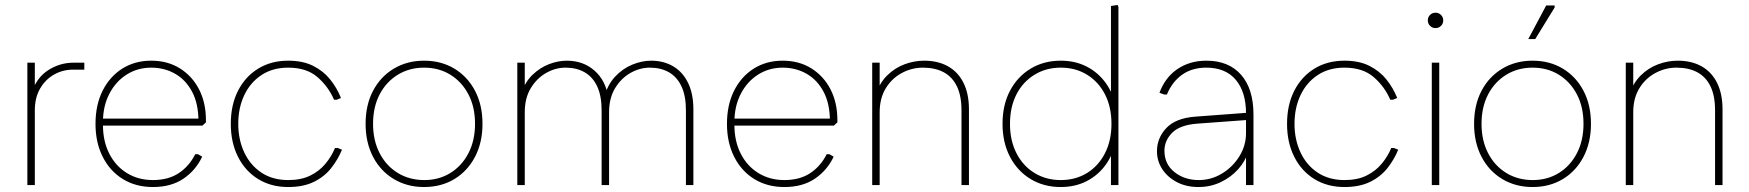

<svg xmlns="http://www.w3.org/2000/svg" viewBox="-20 -744 7031 772"><path d="M90 0V-492H120V-368L105 -365Q125 -430 172.5 -461Q220 -492 276 -492H319V-464H274Q232 -464 197 -444Q162 -424 141 -387.5Q120 -351 120 -300V0Z M595 8Q526 8 474 -24Q422 -56 393 -113.5Q364 -171 364 -246Q364 -322 392.5 -379Q421 -436 471.5 -468Q522 -500 588 -500Q654 -500 703.5 -469Q753 -438 780.5 -384.5Q808 -331 808 -261V-252L794 -239H378V-267H790L778 -256Q778 -327 752.5 -375Q727 -423 684 -447.5Q641 -472 588 -472Q533 -472 489 -444Q445 -416 419.5 -366.5Q394 -317 394 -254V-241Q394 -176 419.5 -126Q445 -76 490.5 -48Q536 -20 595 -20Q657 -20 699 -48Q741 -76 765 -124H776L793 -114Q767 -59 717.5 -25.5Q668 8 595 8Z M1139 8Q1070 8 1018 -24Q966 -56 937 -113.5Q908 -171 908 -246Q908 -322 937 -379Q966 -436 1018 -468Q1070 -500 1139 -500Q1198 -500 1239.5 -479Q1281 -458 1308 -424Q1335 -390 1351 -350L1334 -343H1323Q1301 -395 1257 -433.5Q1213 -472 1139 -472Q1076 -472 1031 -442Q986 -412 962 -361Q938 -310 938 -246Q938 -183 962 -131.5Q986 -80 1031 -50Q1076 -20 1139 -20Q1191 -20 1227.5 -38Q1264 -56 1288.5 -85.5Q1313 -115 1327 -149H1338L1355 -142Q1339 -103 1312 -68.5Q1285 -34 1242.5 -13Q1200 8 1139 8Z M1685 8Q1617 8 1563.5 -24Q1510 -56 1480 -113.5Q1450 -171 1450 -246Q1450 -322 1480 -379Q1510 -436 1563.5 -468Q1617 -500 1685 -500Q1754 -500 1807 -468Q1860 -436 1890 -379Q1920 -322 1920 -246Q1920 -171 1890 -113.5Q1860 -56 1807 -24Q1754 8 1685 8ZM1686 -20Q1745 -20 1791 -48.5Q1837 -77 1863.5 -128Q1890 -179 1890 -246Q1890 -314 1863.5 -364.5Q1837 -415 1791 -443.5Q1745 -472 1685 -472Q1626 -472 1579.5 -443.5Q1533 -415 1506.5 -364.5Q1480 -314 1480 -246Q1480 -179 1506.5 -128Q1533 -77 1579.5 -48.5Q1626 -20 1686 -20Z M2060 0V-492H2090V-355L2076 -369Q2091 -414 2121 -443Q2151 -472 2187.5 -486Q2224 -500 2259 -500Q2325 -500 2370.5 -460Q2416 -420 2426 -351H2409Q2422 -402 2452.5 -435Q2483 -468 2522 -484Q2561 -500 2598 -500Q2648 -500 2686.5 -477.5Q2725 -455 2746.5 -411Q2768 -367 2768 -304V0H2738V-300Q2738 -359 2720 -397Q2702 -435 2669.5 -453.5Q2637 -472 2593 -472Q2553 -472 2515.5 -451Q2478 -430 2453.5 -390Q2429 -350 2429 -293V0H2399V-300Q2399 -359 2381 -397Q2363 -435 2330.5 -453.5Q2298 -472 2254 -472Q2214 -472 2176.5 -451Q2139 -430 2114.5 -390Q2090 -350 2090 -293V0Z M3134 8Q3065 8 3013 -24Q2961 -56 2932 -113.5Q2903 -171 2903 -246Q2903 -322 2931.5 -379Q2960 -436 3010.5 -468Q3061 -500 3127 -500Q3193 -500 3242.5 -469Q3292 -438 3319.5 -384.5Q3347 -331 3347 -261V-252L3333 -239H2917V-267H3329L3317 -256Q3317 -327 3291.5 -375Q3266 -423 3223 -447.5Q3180 -472 3127 -472Q3072 -472 3028 -444Q2984 -416 2958.5 -366.5Q2933 -317 2933 -254V-241Q2933 -176 2958.5 -126Q2984 -76 3029.5 -48Q3075 -20 3134 -20Q3196 -20 3238 -48Q3280 -76 3304 -124H3315L3332 -114Q3306 -59 3256.5 -25.5Q3207 8 3134 8Z M3487 0V-492H3517V-368L3502 -365Q3517 -411 3547.5 -441Q3578 -471 3617 -485.5Q3656 -500 3696 -500Q3751 -500 3791.5 -477.5Q3832 -455 3854 -411Q3876 -367 3876 -304V0H3846V-300Q3846 -359 3827.5 -397Q3809 -435 3774.5 -453.5Q3740 -472 3691 -472Q3646 -472 3606 -450.5Q3566 -429 3541.5 -389Q3517 -349 3517 -293V0Z M4245 8Q4177 8 4124 -24Q4071 -56 4041 -113.5Q4011 -171 4011 -246Q4011 -322 4041 -379Q4071 -436 4124 -468Q4177 -500 4245 -500Q4303 -500 4349 -476.5Q4395 -453 4425.5 -411Q4456 -369 4468 -311V-181Q4456 -123 4425.5 -81Q4395 -39 4349 -15.5Q4303 8 4245 8ZM4245 -20Q4305 -20 4351 -48.5Q4397 -77 4423 -128Q4449 -179 4449 -246Q4449 -314 4423 -364.5Q4397 -415 4351 -443.5Q4305 -472 4245 -472Q4186 -472 4139.5 -443.5Q4093 -415 4067 -364.5Q4041 -314 4041 -246Q4041 -179 4067 -128Q4093 -77 4139.5 -48.5Q4186 -20 4245 -20ZM4447 0V-165L4461 -246L4447 -327V-720L4474 -724L4477 -716V0Z M4799 8Q4750 8 4712.5 -11.5Q4675 -31 4653.5 -63.5Q4632 -96 4632 -136Q4632 -189 4669.5 -229Q4707 -269 4786 -275L5001 -291V-262L4796 -247Q4725 -242 4693.5 -210.5Q4662 -179 4662 -138Q4662 -84 4702.5 -52Q4743 -20 4800 -20Q4850 -20 4893 -46Q4936 -72 4963 -115Q4990 -158 4990 -209V-288Q4990 -374 4949 -423Q4908 -472 4830 -472Q4773 -472 4733 -443.5Q4693 -415 4672 -364H4661L4642 -371Q4665 -433 4714.5 -466.5Q4764 -500 4831 -500Q4920 -500 4970 -443.5Q5020 -387 5020 -283V0H4990V-144L4999 -134Q4987 -95 4958 -63Q4929 -31 4888 -11.5Q4847 8 4799 8Z M5386 8Q5317 8 5265 -24Q5213 -56 5184 -113.5Q5155 -171 5155 -246Q5155 -322 5184 -379Q5213 -436 5265 -468Q5317 -500 5386 -500Q5445 -500 5486.5 -479Q5528 -458 5555 -424Q5582 -390 5598 -350L5581 -343H5570Q5548 -395 5504 -433.5Q5460 -472 5386 -472Q5323 -472 5278 -442Q5233 -412 5209 -361Q5185 -310 5185 -246Q5185 -183 5209 -131.5Q5233 -80 5278 -50Q5323 -20 5386 -20Q5438 -20 5474.5 -38Q5511 -56 5535.5 -85.5Q5560 -115 5574 -149H5585L5602 -142Q5586 -103 5559 -68.5Q5532 -34 5489.5 -13Q5447 8 5386 8Z M5737 0V-492H5767V0ZM5752 -631Q5739 -631 5730 -640Q5721 -649 5721 -662Q5721 -675 5730 -684Q5739 -693 5752 -693Q5765 -693 5774 -684Q5783 -675 5783 -662Q5783 -649 5774 -640Q5765 -631 5752 -631Z M6142 8Q6074 8 6020.5 -24Q5967 -56 5937 -113.5Q5907 -171 5907 -246Q5907 -322 5937 -379Q5967 -436 6020.5 -468Q6074 -500 6142 -500Q6211 -500 6264 -468Q6317 -436 6347 -379Q6377 -322 6377 -246Q6377 -171 6347 -113.5Q6317 -56 6264 -24Q6211 8 6142 8ZM6143 -20Q6202 -20 6248 -48.5Q6294 -77 6320.5 -128Q6347 -179 6347 -246Q6347 -314 6320.5 -364.5Q6294 -415 6248 -443.5Q6202 -472 6142 -472Q6083 -472 6036.5 -443.5Q5990 -415 5963.5 -364.5Q5937 -314 5937 -246Q5937 -179 5963.5 -128Q5990 -77 6036.5 -48.5Q6083 -20 6143 -20ZM6125 -587 6197 -722H6231V-714L6153 -587Z M6517 0V-492H6547V-368L6532 -365Q6547 -411 6577.5 -441Q6608 -471 6647 -485.5Q6686 -500 6726 -500Q6781 -500 6821.5 -477.5Q6862 -455 6884 -411Q6906 -367 6906 -304V0H6876V-300Q6876 -359 6857.5 -397Q6839 -435 6804.5 -453.5Q6770 -472 6721 -472Q6676 -472 6636 -450.5Q6596 -429 6571.5 -389Q6547 -349 6547 -293V0Z"/></svg>

Font: Fustat ExtraLight
Style: Regular
Weight: 250
Designer: Mohamed Gaber, Khaled Hosny, Laura Garcia Mut
Foundry: Kief Type Foundry, Alif Type Foundry, Hard Type Foundry
Version: Version 1.007